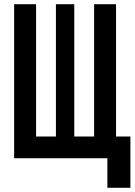

<svg xmlns="http://www.w3.org/2000/svg" viewBox="-20 -750 640 910"><path d="M489 140V0H47V-730H151V-103H245V-730H332V-103H426V-730H530V-103H598V140Z"/></svg>

Font: JetBrains Mono NL
Style: Bold
Weight: 700
Monospace: yes
Designer: Philipp Nurullin, Konstantin Bulenkov
Foundry: JetBrains
Version: Version 2.305; ttfautohint (v1.8.4.7-5d5b)